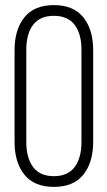

<svg xmlns="http://www.w3.org/2000/svg" viewBox="-20 -726 421 752"><path d="M37 -529Q37 -610 75.5 -658Q114 -706 191 -706Q268 -706 306.5 -658Q345 -610 345 -529V-171Q345 -90 306.5 -42Q268 6 191 6Q114 6 75.5 -42Q37 -90 37 -171ZM83 -169Q83 -108 109.5 -72Q136 -36 191 -36Q246 -36 272.5 -72Q299 -108 299 -169V-532Q299 -593 272.5 -628.5Q246 -664 191 -664Q136 -664 109.5 -628.5Q83 -593 83 -532Z"/></svg>

Font: Bebas Neue Book
Style: Regular
Weight: 300
Designer: Ryoichi Tsunekawa
Foundry: Ryoichi Tsunekawa
Version: Version 1.003;PS 001.003;hotconv 1.0.88;makeotf.lib2.5.64775